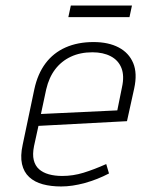

<svg xmlns="http://www.w3.org/2000/svg" viewBox="-20 -662 510 694"><path d="M457 -642H236L227 -600H448ZM103 -134 119 -207 439 -224 465 -342Q477 -397 461.5 -434Q446 -471 409 -490.5Q372 -510 318 -510Q261 -510 217 -490.5Q173 -471 144.5 -433Q116 -395 104 -339L62 -139Q53 -98 59.5 -69Q66 -40 85.5 -22Q105 -4 134.5 4Q164 12 201 12Q241 12 286.5 -0.5Q332 -13 374 -35L364 -69Q319 -49 281.5 -37.5Q244 -26 205 -26Q178 -26 156.5 -32Q135 -38 121 -50.5Q107 -63 102 -83.5Q97 -104 103 -134ZM421 -347 404 -263 128 -250 147 -339Q157 -382 179.5 -411.5Q202 -441 236 -457Q270 -473 314 -473Q353 -473 380.5 -458.5Q408 -444 419 -416Q430 -388 421 -347Z"/></svg>

Font: Advent Pro Light
Style: Italic
Weight: 300
Italic angle: -12°
Version: Version 3.000